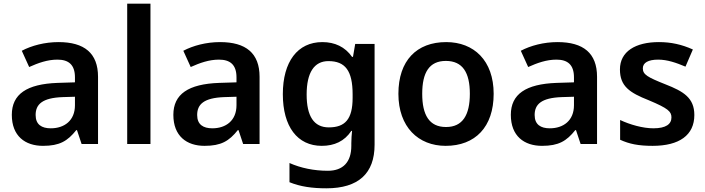

<svg xmlns="http://www.w3.org/2000/svg" viewBox="-20 -780 3821 1040"><path d="M297 -552C222 -552 151 -533 98 -505L138 -417C187 -439 237 -457 291 -457C351 -457 386 -430 386 -361V-334L292 -331C125 -325 44 -270 44 -158C44 -43 116 10 213 10C303 10 346 -16 393 -75H397L422 0H511V-364C511 -492 437 -552 297 -552ZM320 -254 386 -256V-210C386 -127 329 -85 255 -85C206 -85 173 -105 173 -157C173 -215 209 -250 320 -254Z M795 0V-760H669V0Z M1172 -552C1097 -552 1026 -533 973 -505L1013 -417C1062 -439 1112 -457 1166 -457C1226 -457 1261 -430 1261 -361V-334L1167 -331C1000 -325 919 -270 919 -158C919 -43 991 10 1088 10C1178 10 1221 -16 1268 -75H1272L1297 0H1386V-364C1386 -492 1312 -552 1172 -552ZM1195 -254 1261 -256V-210C1261 -127 1204 -85 1130 -85C1081 -85 1048 -105 1048 -157C1048 -215 1084 -250 1195 -254Z M1726 -552C1592 -552 1512 -446 1512 -270C1512 -94 1591 10 1723 10C1791 10 1846 -15 1883 -71H1887C1885 -55 1883 -24 1883 -4V10C1883 98 1838 145 1756 145C1680 145 1609 130 1548 103V207C1607 231 1671 240 1748 240C1922 240 2009 159 2009 4V-542H1904L1892 -472H1887C1849 -526 1794 -552 1726 -552ZM1759 -449C1850 -449 1890 -397 1890 -269V-250C1890 -134 1849 -90 1761 -90C1680 -90 1641 -151 1641 -268C1641 -387 1682 -449 1759 -449Z M2654 -272C2654 -452 2547 -552 2397 -552C2237 -552 2138 -452 2138 -272C2138 -92 2246 10 2394 10C2554 10 2654 -92 2654 -272ZM2267 -272C2267 -387 2305 -450 2395 -450C2486 -450 2525 -387 2525 -272C2525 -157 2486 -92 2396 -92C2305 -92 2267 -157 2267 -272Z M3000 -552C2925 -552 2854 -533 2801 -505L2841 -417C2890 -439 2940 -457 2994 -457C3054 -457 3089 -430 3089 -361V-334L2995 -331C2828 -325 2747 -270 2747 -158C2747 -43 2819 10 2916 10C3006 10 3049 -16 3096 -75H3100L3125 0H3214V-364C3214 -492 3140 -552 3000 -552ZM3023 -254 3089 -256V-210C3089 -127 3032 -85 2958 -85C2909 -85 2876 -105 2876 -157C2876 -215 2912 -250 3023 -254Z M3741 -157C3741 -250 3682 -285 3585 -323C3487 -362 3462 -376 3462 -410C3462 -440 3491 -457 3545 -457C3595 -457 3643 -440 3693 -419L3733 -512C3673 -539 3615 -552 3549 -552C3422 -552 3338 -501 3338 -404C3338 -313 3390 -278 3494 -237C3599 -193 3617 -176 3617 -144C3617 -108 3588 -85 3519 -85C3462 -85 3392 -105 3339 -130V-23C3389 0 3439 10 3515 10C3660 10 3741 -48 3741 -157Z"/></svg>

Font: Noto Sans Gunjala Gondi Semibold
Style: Regular
Weight: 400
Designer: Ek Type
Foundry: Ek Type
Version: Version 1.004